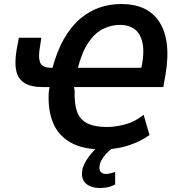

<svg xmlns="http://www.w3.org/2000/svg" viewBox="-20 -735 891 957"><path d="M494 10Q392 10 330.5 -25.5Q269 -61 243.5 -125Q218 -189 223 -276L227 -301H190Q136 -301 103.5 -320.5Q71 -340 61.5 -379.5Q52 -419 62 -482L74 -547H186L176 -480Q171 -437 183.5 -417Q196 -397 238 -397H257L237 -380Q261 -474 297 -538Q333 -602 379 -641Q425 -680 476.5 -697.5Q528 -715 586 -715Q649 -715 696 -693.5Q743 -672 772.5 -628.5Q802 -585 811 -519Q820 -453 805 -363L794 -301H349L352 -283Q350 -218 364 -178.5Q378 -139 415 -120.5Q452 -102 513 -102Q555 -102 604 -115Q653 -128 696 -163L725 -62Q692 -38 651.5 -21.5Q611 -5 570.5 2.5Q530 10 494 10ZM579 -611Q534 -611 493 -590.5Q452 -570 419.5 -521.5Q387 -473 366 -388L353 -397H699L681 -380Q701 -467 691 -517.5Q681 -568 651 -589.5Q621 -611 579 -611ZM479 202Q429 202 404.5 176Q380 150 393 100Q406 64 437 28Q468 -8 514 -37L543 0Q534 8 520.5 20Q507 32 495.5 48Q484 64 478 82Q472 109 481 120.5Q490 132 509 132Q519 132 530 129Q541 126 554 122V184Q539 193 521 197.5Q503 202 479 202Z"/></svg>

Font: Nunito Sans 7pt Condensed
Style: Bold Italic
Weight: 700
Width: 3
Italic angle: -9°
Designer: Vernon Adams
Foundry: Vernon Adams
Version: Version 3.101;gftools[0.9.27]